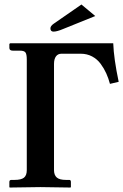

<svg xmlns="http://www.w3.org/2000/svg" viewBox="-20 -840 552 861"><path d="M345.2 -819.8 407.2 -768.1 263.2 -710Q235.4 -698.2 220.2 -698.2Q206.1 -698.2 206.1 -712.9Q206.1 -723.6 221.2 -733.9ZM100.1 -77.1V-573.2Q100.1 -597.2 94 -605Q87.9 -612.8 69.8 -612.8H38.1Q22 -612.8 22 -625V-643.1L25.9 -646H487.8Q490.2 -577.6 512.2 -473.1L473.1 -463.9Q466.3 -489.3 456.5 -511Q446.8 -532.7 431.4 -553.7Q416 -574.7 393.1 -586.9Q370.1 -599.1 341.8 -599.1H255.9Q239.7 -599.1 231 -587.2Q222.2 -575.2 222.2 -553.2V-77.1Q222.2 -55.2 234.4 -44.2Q246.6 -33.2 275.9 -33.2H291Q297.9 -33.2 297.9 -23.9V-1L295.9 1Q196.3 -1 161.1 -1L23.9 1L22 -1V-23.9Q22 -33.2 30.8 -33.2H44.9Q74.7 -33.2 87.4 -43.2Q100.1 -53.2 100.1 -77.1Z"/></svg>

Font: Linux Libertine G
Style: Semibold
Weight: 600
Designer: Philipp H. Poll
Foundry: Philipp H. Poll
Version: Version 5.1.1